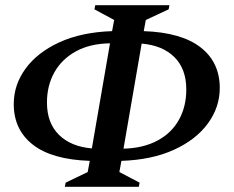

<svg xmlns="http://www.w3.org/2000/svg" viewBox="-20 -700 902 740"><path d="M230 20 233 4 318 -37 326 -80Q180 -85 106.5 -142.5Q33 -200 33 -299Q33 -373 78.5 -435.5Q124 -498 209 -537Q294 -576 412 -580L420 -623L344 -664L347 -680H633L630 -664L542 -623L534 -580Q679 -575 753 -517.5Q827 -460 827 -361Q827 -287 781.5 -224.5Q736 -162 651 -123Q566 -84 448 -80L440 -37L518 4L515 20ZM161 -305Q161 -226 207 -180.5Q253 -135 334 -128L404 -533Q327 -532 272.5 -502Q218 -472 189.5 -421Q161 -370 161 -305ZM698 -355Q698 -434 652.5 -479.5Q607 -525 526 -532L456 -127Q533 -129 587.5 -158.5Q642 -188 670 -239Q698 -290 698 -355Z"/></svg>

Font: Spectral SC SemiBold
Style: Italic
Weight: 600
Italic angle: -10°
Designer: Jean-Baptiste Levee
Foundry: Production Type
Version: Version 2.001